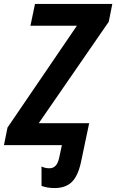

<svg xmlns="http://www.w3.org/2000/svg" viewBox="-54 -734 588 971"><path d="M356 84 397 -111H142L496 -624L514 -714H123L100 -604H335L-16 -89L-34 0H259L245 65Q234 117 196 117Q174 117 156 108V206Q184 217 222 217Q278 217 309.5 186Q341 155 356 84Z"/></svg>

Font: Noto Sans UI SemiCondensed
Style: Bold Italic
Weight: 700
Width: 4
Designer: Monotype Design Team
Foundry: Monotype Imaging Inc.
Version: 1.001